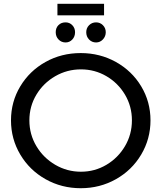

<svg xmlns="http://www.w3.org/2000/svg" viewBox="-20 -986 852 1013"><path d="M774 -351Q774 -253 725 -170.5Q676 -88 591.5 -40.5Q507 7 406 7Q305 7 220.5 -40.5Q136 -88 87 -170.5Q38 -253 38 -351Q38 -449 87 -530.5Q136 -612 220 -659Q304 -706 406 -706Q507 -706 591.5 -659Q676 -612 725 -530.5Q774 -449 774 -351ZM135 -351Q135 -277 172 -215Q209 -153 271.5 -116.5Q334 -80 407 -80Q480 -80 541.5 -116.5Q603 -153 639.5 -215Q676 -277 676 -351Q676 -425 639.5 -486.5Q603 -548 541.5 -584Q480 -620 407 -620Q334 -620 271.5 -584Q209 -548 172 -486.5Q135 -425 135 -351ZM376 -816Q376 -793 361.5 -777.5Q347 -762 326 -762Q304 -762 289 -777.5Q274 -793 274 -816Q274 -839 288.5 -853.5Q303 -868 326 -868Q347 -868 361.5 -853Q376 -838 376 -816ZM538 -816Q538 -794 523 -778Q508 -762 487 -762Q465 -762 450 -777.5Q435 -793 435 -816Q435 -838 450 -853Q465 -868 487 -868Q508 -868 523 -853Q538 -838 538 -816ZM283 -966H529V-905H283Z"/></svg>

Font: Montserrat
Style: Regular
Weight: 400
Designer: Julieta Ulanovsky
Foundry: Julieta Ulanovsky
Version: Version 6.001